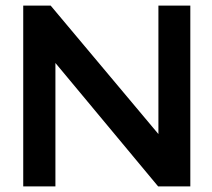

<svg xmlns="http://www.w3.org/2000/svg" viewBox="-20 -666 757 686"><path d="M660 0H545L178 -441V0H63V-646H161L546 -187V-646H660Z"/></svg>

Font: RailwayN12
Style: Semibold
Weight: 400
Version: 1999; 1.0, initial release  Kernus: V2.0